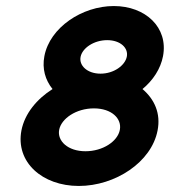

<svg xmlns="http://www.w3.org/2000/svg" viewBox="-20 -605 563 636"><path d="M51 -173C31 -68 120 11 241 11C362 11 482 -68 502 -173C513 -229 492 -276 452 -310C487 -339 512 -377 520 -419C538 -514 462 -585 357 -585C252 -585 145 -514 127 -419C119 -377 130 -340 154 -310C102 -277 62 -229 51 -173ZM176 -175C183 -212 232 -246 291 -246C350 -246 384 -212 377 -175C370 -137 321 -104 263 -104C205 -104 169 -138 176 -175ZM247 -417C253 -446 291 -472 335 -472C379 -472 406 -446 400 -417C394 -388 357 -361 313 -361C269 -361 241 -388 247 -417Z"/></svg>

Font: Charger EcoBlack
Style: Obl
Weight: 1000
Designer: Jasper
Foundry: Cannot Into Space Fonts
Version: Version 1.1